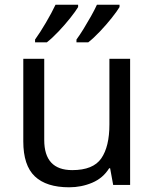

<svg xmlns="http://www.w3.org/2000/svg" viewBox="-20 -786 658 816"><path d="M533 -536V0H461L448 -71H444Q418 -29 372 -9.5Q326 10 274 10Q177 10 128 -36.5Q79 -83 79 -185V-536H168V-191Q168 -63 287 -63Q376 -63 410.5 -113Q445 -163 445 -257V-536ZM488 -756Q478 -739 455 -710Q432 -681 405 -652.5Q378 -624 355 -606H305V-618Q319 -637 335 -663Q351 -689 366.5 -716.5Q382 -744 392 -766H488ZM312 -756Q302 -739 279 -710Q256 -681 229 -652.5Q202 -624 179 -606H129V-618Q150 -647 175 -689.5Q200 -732 216 -766H312Z"/></svg>

Font: Noto Serif Ottoman Siyaq
Style: Regular
Weight: 400
Designer: Sérgio Martins
Version: Version 1.005; ttfautohint (v1.8.4.7-5d5b)